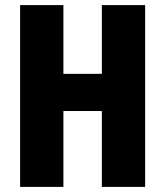

<svg xmlns="http://www.w3.org/2000/svg" viewBox="-20 -734 649 754"><path d="M550 0V-714H380V-444H229V-714H59V0H229V-298H380V0Z"/></svg>

Font: Noto Sans Ethiopic ExtraCondensed Black
Style: Regular
Weight: 900
Width: 2
Designer: Monotype Design Team
Foundry: Monotype Imaging Inc.
Version: Version 2.102